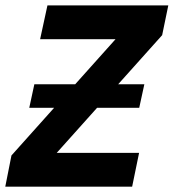

<svg xmlns="http://www.w3.org/2000/svg" viewBox="-49 -696 648 716"><path d="M443.8 0H-29.3L-6.3 -116.2L381.8 -549.8H100.6L127.9 -675.8H578.6L555.7 -564.9L162.6 -126H469.7ZM470.2 -293.9H60.1L79.1 -381.8H489.3Z"/></svg>

Font: Cadman
Style: Bold Italic
Weight: 700
Italic angle: -12°
Designer: Paul James MIller
Foundry: High-Logic / Made with FontCreator
Version: Version 2.114;March 28, 2021;FontCreator 13.0.0.2683 64-bit